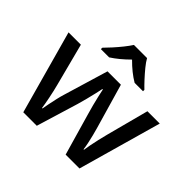

<svg xmlns="http://www.w3.org/2000/svg" viewBox="-181 -967 1167 1167"><g transform="rotate(45 402.5 -383.5)"><path d="M446 -272Q438 -298 429.5 -331.5Q421 -365 414 -395Q407 -425 404 -441H400Q397 -425 390 -395Q383 -365 374.5 -331.5Q366 -298 358 -271L276 -1H160L11 -539H117L188 -266Q199 -224 208.5 -176.5Q218 -129 222 -100H226Q229 -118 234.5 -145.5Q240 -173 246.5 -201.5Q253 -230 259 -249L346 -539H461L545 -249Q551 -228 558 -200.5Q565 -173 570.5 -146.5Q576 -120 578 -101H582Q584 -118 589.5 -145.5Q595 -173 602 -205Q609 -237 617 -266L689 -539H795L643 -1H524ZM459 -766Q471 -744 493.5 -716.5Q516 -689 540.5 -662.5Q565 -636 584 -618V-606H512Q456 -639 401 -695Q346 -640 293 -606H222V-618Q241 -637 264.5 -663Q288 -689 310 -716.5Q332 -744 346 -766Z"/></g></svg>

Font: Noto Sans Tai Tham Medium
Style: Regular
Weight: 500
Designer: Monotype Design Team 2013. Revised by David WIlliams 2020
Foundry: Monotype Imaging Inc.
Version: Version 2.002; ttfautohint (v1.8.4.7-5d5b)